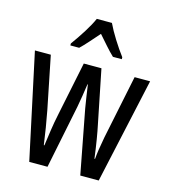

<svg xmlns="http://www.w3.org/2000/svg" viewBox="-113 -856 832 945"><g transform="rotate(15 302.5 -383.0)"><path d="M322 -325Q317 -354 312.5 -384.5Q308 -415 304 -443H302Q298 -414 293 -383Q288 -352 283 -325L217 0H124L9 -537H90L144 -269Q152 -228 159 -184.5Q166 -141 172 -98H175Q180 -134 186 -176Q192 -218 202 -265L258 -537H348L403 -264Q409 -236 416 -194Q423 -152 430 -98H433Q436 -138 450 -212L517 -537H596L478 0H384ZM340 -766Q356 -732 382 -690.5Q408 -649 433 -616V-606H388Q367 -626 346 -650Q325 -674 302 -700Q279 -674 256.5 -648.5Q234 -623 216 -606H171V-616Q198 -653 223.5 -693.5Q249 -734 263 -766Z"/></g></svg>

Font: Noto Sans Malayalam ExtraCondensed
Style: Regular
Weight: 400
Width: 2
Designer: Jelle Bosma - Monotype Design Team
Foundry: Monotype Imaging Inc.
Version: Version 2.104; ttfautohint (v1.8.4.7-5d5b)